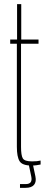

<svg xmlns="http://www.w3.org/2000/svg" viewBox="-20 -790 220 922"><path d="M132 5Q87 5 74 -16Q61 -37 61 -85V-580H29V-600H62V-770H82V-600H165V-580H81V-85Q81 -44 89.5 -29.5Q98 -15 134 -15Q150 -15 157.2 -16Q164.5 -17 175 -19V0Q165.5 2 154.5 3.5Q143.5 5 132 5ZM76 112V94H103Q121 94 127.5 84.8Q134 75.5 130 57L118 0H138L150 57Q155.5 83 143.5 97.5Q131.5 112 103 112Z"/></svg>

Font: Big Shoulders Thin
Style: Regular
Weight: 100
Designer: Patric King
Foundry: XO Type Co
Version: Version 2.002